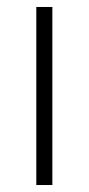

<svg xmlns="http://www.w3.org/2000/svg" viewBox="-20 -530 254 550"><path d="M84 0V-510H130V0Z"/></svg>

Font: Saira Semi Condensed ExtraLight
Style: Regular
Weight: 200
Width: 4
Designer: Hector Gatti with collaboration of the Omnibus-Type team
Foundry: Omnibus-Type
Version: Version 1.001; ttfautohint (v1.8)